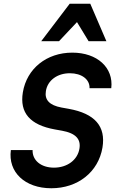

<svg xmlns="http://www.w3.org/2000/svg" viewBox="-20 -991 640 1025"><path d="M38 -190C22 -72 113 14 254 14C396 14 505 -73 527 -203C546 -317 486 -385 347 -410L308 -417C244 -429 217 -458 225 -505C234 -562 286 -600 353 -600C416 -600 460 -567 458 -520H574C587 -630 499 -710 366 -710C229 -710 123 -625 102 -498C84 -389 140 -324 273 -300L312 -293C383 -280 413 -249 404 -197C394 -137 339 -96 268 -96C199 -96 152 -135 154 -190ZM200 -771H295L391 -873L453 -771H548L462 -971H352Z"/></svg>

Font: CommitMono
Style: Bold Italic
Weight: 700
Monospace: yes
Designer: Eigil Nikolajsen
Foundry: Eigil Nikolajsen
Version: Version 1.143